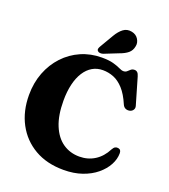

<svg xmlns="http://www.w3.org/2000/svg" viewBox="-167 -1054 1051 1194"><g transform="rotate(20 358.0 -457.5)"><path d="M686.5 -197Q686.5 -158.5 666 -120.2Q645.5 -82 607.2 -50.2Q569 -18.5 514.8 0.5Q460.5 19.5 392.5 19.5Q281.5 19.5 200.8 -27.2Q120 -74 76 -156.5Q32 -239 32 -346Q32 -426.5 58.2 -494.5Q84.5 -562.5 131.8 -613Q179 -663.5 242.2 -691.2Q305.5 -719 379 -719Q426.5 -719 456 -710.8Q485.5 -702.5 503 -693.8Q520.5 -685 532.5 -685Q546.5 -685 555.2 -693Q564 -701 573 -708.8Q582 -716.5 596.5 -716.5Q607.5 -716.5 615.2 -709.2Q623 -702 628 -684.5L679.5 -508Q683.5 -493.5 676 -482.2Q668.5 -471 654.5 -467.5Q639 -464 626.2 -469.8Q613.5 -475.5 606.5 -491.5Q581 -551.5 549.8 -585.8Q518.5 -620 484 -633.8Q449.5 -647.5 412.5 -647.5Q374 -647.5 343.2 -629.5Q312.5 -611.5 290.5 -577.2Q268.5 -543 257 -494.5Q245.5 -446 245.5 -386Q245.5 -288.5 272.5 -223Q299.5 -157.5 347 -124.8Q394.5 -92 456.5 -92Q512.5 -92 557.5 -120.2Q602.5 -148.5 630 -202.5Q638 -217 647 -221.8Q656 -226.5 667 -224.5Q677.5 -222.5 682 -215.5Q686.5 -208.5 686.5 -197ZM397.5 -869.5Q417.5 -903.5 441.8 -921.8Q466 -940 498.5 -933.5Q528.5 -927.5 543 -904Q557.5 -880.5 552 -856.5Q547 -827.5 526.5 -810.2Q506 -793 470.5 -780.5L377.5 -743.5Q368 -740.5 357.8 -741.2Q347.5 -742 341.5 -748.5Q335.5 -756 337.8 -764Q340 -772 345.5 -781Z"/></g></svg>

Font: Fraunces ExtraBold
Style: Regular
Weight: 800
Version: Version 1.000;[b76b70a41]